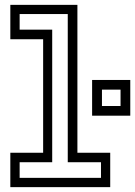

<svg xmlns="http://www.w3.org/2000/svg" viewBox="-20 -770 556 790"><path d="M22.5 0V-141.5H157.5V-608.5H22.5V-750H298.5V-141.5H433.5V0ZM60.8 -38.2H395.5V-102.5H258.8V-712.2H60.8V-648H194.8V-102.5H60.8ZM359 -294V-441H516V-294ZM399.5 -333.8H476V-401.2H399.5Z"/></svg>

Font: Tourney Thin
Style: Regular
Weight: 100
Designer: Tyler Finck
Foundry: Etcetera Type Co
Version: Version 1.015